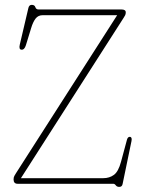

<svg xmlns="http://www.w3.org/2000/svg" viewBox="-20 -738 574 771"><path d="M476.5 -666.5 64 -22.5H394.5Q419.5 -22.5 437.5 -35.8Q455.5 -49 466 -88.5L490 -177.5Q493.5 -189.5 502.5 -188.5Q511 -187 508 -171.5L472.5 0Q470.5 12.5 459 12.5Q449.5 12.5 445 6.2Q440.5 0 435 0H51Q34.5 0 34.5 -17.5Q34.5 -26.5 38 -32.2Q41.5 -38 44.5 -43L450.5 -677H151.5Q133.5 -677 123 -663.5Q112.5 -650 105 -625L84 -556.5Q78 -537 65.5 -538.5Q55 -540 59.5 -559L94 -706Q97 -718.5 107.5 -718.5Q119 -718.5 122 -709.2Q125 -700 134.5 -700H467.5Q485 -700 485 -688.5Q485 -682 482.8 -677.2Q480.5 -672.5 476.5 -666.5Z"/></svg>

Font: Fraunces 144pt SuperSoft Thin
Style: Regular
Weight: 100
Version: Version 1.000;[0bf87f6ff]